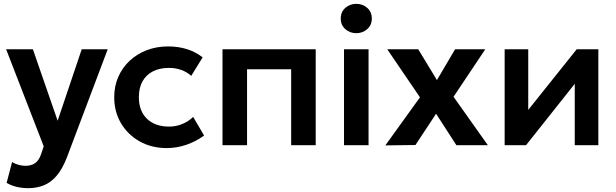

<svg xmlns="http://www.w3.org/2000/svg" viewBox="-20 -757 3213 1001"><path d="M127.5 224Q98 224 69.5 217.8Q41 211.5 14.5 196.5L43 88Q58.5 97.5 77.5 102.5Q96.5 107.5 112 107.5Q144 107.5 164 92.8Q184 78 194.5 46L208 6L12 -500H151.5L280.5 -127.5L406 -500H541.5L328.5 64.5Q304.5 126 274 160.8Q243.5 195.5 206.8 209.8Q170 224 127.5 224Z M849.5 15Q770 15 708.2 -19.8Q646.5 -54.5 611 -114.2Q575.5 -174 575.5 -250Q575.5 -307.5 596.5 -355.8Q617.5 -404 655.5 -439.8Q693.5 -475.5 744.8 -495.2Q796 -515 856.5 -515Q909 -515 954 -501Q999 -487 1036.5 -458L977 -361.5Q953.5 -382.5 923.8 -392.8Q894 -403 861.5 -403Q812.5 -403 777.2 -385Q742 -367 723 -333Q704 -299 704 -250.5Q704 -178.5 746.2 -137.8Q788.5 -97 861.5 -97Q898 -97 930.5 -110.5Q963 -124 987 -147.5L1044 -50.5Q1003 -20 952.5 -2.5Q902 15 849.5 15Z M1140 0V-500H1626V0H1498V-396H1268V0Z M1773.5 0V-500H1901.5V0ZM1837.5 -584Q1804.5 -584 1780.5 -605Q1756.5 -626 1756.5 -660.5Q1756.5 -695 1780.5 -716Q1804.5 -737 1837.5 -737Q1870.5 -737 1894.5 -716Q1918.5 -695 1918.5 -660.5Q1918.5 -626 1894.5 -605Q1870.5 -584 1837.5 -584Z M1989 1 2169.5 -249.5 1999 -500H2160.5L2258 -339.5L2352.5 -500H2510L2344.5 -252.5L2523.5 0H2359.5L2253.5 -164L2146 -1Z M2611 0V-500H2734V-184L2986.5 -500H3099.5V0H2976.5V-320L2722.5 0Z"/></svg>

Font: Geologica EX Med
Style: Regular
Weight: 500
Designer: Sindre Bremnes, Frode Helland
Foundry: Monokrom Skriftforlag AS
Version: Version 1.010;gftools[0.9.28]